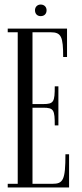

<svg xmlns="http://www.w3.org/2000/svg" viewBox="-20 -825 362 845"><path d="M134 -780C134 -764 144 -754 159 -754C175 -754 185 -764 185 -780C185 -794 175 -805 159 -805C144 -805 134 -794 134 -780ZM14 0H284V-146H268C268 -32 258 -16 210 -16H123V-351H170C217 -351 221 -341 221 -273H237V-445H221C221 -377 217 -367 170 -367H123V-683H203C250 -683 258 -663 258 -574H275V-699H14V-683H58V-16H14Z"/></svg>

Font: Emberly
Style: Regular
Weight: 400
Designer: Rajesh Rajput
Foundry: Rajesh Rajput
Version: Version 1.000